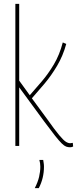

<svg xmlns="http://www.w3.org/2000/svg" viewBox="-20 -760 401 1000"><path d="M345 7Q334 7 324.5 3.5Q315 0 302 -12.5Q289 -25 267.5 -52Q246 -79 212 -125L80 -305V0H60V-740H80V-340L135 -264Q164 -297 197.5 -336Q231 -375 260.5 -424.5Q290 -474 307 -539L325 -531Q308 -469 277.5 -417.5Q247 -366 212 -324.5Q177 -283 146 -248L224 -142Q265 -84 287.5 -57Q310 -30 322.5 -22Q335 -14 346 -14Q350 -14 359 -16L361 3Q358 5 353.5 6Q349 7 345 7ZM161 220Q177 189 183.5 161.5Q190 134 190 108Q190 91 185 73H205Q206 80 207.5 89Q209 98 209 108Q209 168 182 220Z"/></svg>

Font: Georama SemiCondensed Thin
Style: Regular
Weight: 100
Width: 4
Designer: Jean-Baptiste Levee
Foundry: Production Type
Version: Version 1.000